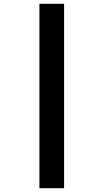

<svg xmlns="http://www.w3.org/2000/svg" viewBox="-20 -780 549 1018"><path d="M189 -759.8H319.8V217.8H189Z"/></svg>

Font: Sahel Black FD
Style: Black-FD
Weight: 900
Foundry: Saber Rastikerdar (saber.rastikerdar@gmail.com)
Version: Version 3.3.1